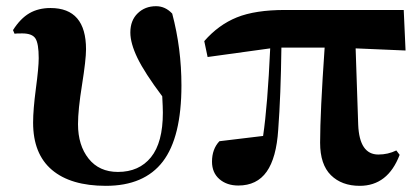

<svg xmlns="http://www.w3.org/2000/svg" viewBox="-20 -583 1357 620"><path d="M26.9 -474.1 22 -485.8Q45.9 -523.4 75 -540.3Q104 -557.1 143.1 -557.1Q257.8 -557.1 257.8 -423.8Q257.8 -390.1 244.9 -309.3Q231.9 -228.5 231.9 -182.1Q231.9 -113.8 266.1 -70.8Q300.3 -27.8 360.8 -27.8Q429.2 -27.8 467.5 -75.2Q505.9 -122.6 505.9 -219.2Q505.9 -235.8 503.9 -272Q446.8 -348.1 423.8 -395.8Q400.9 -443.4 400.9 -478Q400.9 -517.1 424.6 -540Q448.2 -563 483.9 -563Q513.7 -563 536.1 -539.1Q565.9 -426.8 565.9 -307.1Q565.9 -140.1 505.9 -61.5Q445.8 17.1 321.8 17.1Q208.5 17.1 147.7 -34.4Q86.9 -85.9 86.9 -187Q86.9 -229 95.9 -297.1Q105 -365.2 105 -395Q105 -442.4 94.5 -458.7Q84 -475.1 51.8 -475.1Q30.8 -475.1 26.9 -474.1Z M1128.4 -426.8 1136.7 -180.2Q1140.6 -84 1201.7 -84Q1232.9 -84 1259.8 -97.2L1270.5 -83Q1232.4 17.1 1141.6 17.1Q1083.5 17.1 1048.6 -17.3Q1013.7 -51.8 1013.7 -122.1Q1013.7 -218.8 1028.3 -429.2H888.7Q886.7 -274.4 878.4 -164.1Q872.6 -73.2 841.1 -28.6Q809.6 16.1 749.5 16.1Q712.4 16.1 688.5 -4.6Q664.6 -25.4 664.6 -61Q664.6 -101.6 688.5 -127Q790 -139.6 829.6 -144Q844.2 -243.2 852.5 -426.8L650.4 -398.9L639.6 -450.2Q685.5 -502.9 744.9 -526.9Q804.2 -550.8 900.4 -550.8H1283.7L1289.6 -419.9Z"/></svg>

Font: Noto Serif JP Black
Style: Regular
Weight: 900
Designer: Ryoko NISHIZUKA  (kana & ideographs); Frank Grießhammer (Latin, Greek & Cyrillic); Wenlong ZHANG  (bopomofo); Sandoll Co
Foundry: Adobe Systems Incorporated
Version: Version 1.001;PS 1.001;hotconv 16.6.54;makeotf.lib2.5.65590